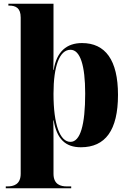

<svg xmlns="http://www.w3.org/2000/svg" viewBox="-20 -780 698 1030"><path d="M11 230H362V220H338C307 220 267 211 267 152V-3C267 -47 267 -93 266 -134H268C285 -34 331 10 414 10C545 10 613 -81 613 -271C613 -458 545 -549 420 -549C338 -549 284 -504 268 -405H266C267 -444 267 -478 267 -515V-760H25V-750H28C64 -750 91 -738 91 -686V152C91 211 51 220 20 220H11ZM358 -19C302 -19 267 -110 267 -277C267 -427 300 -513 358 -513C410 -513 437 -430 437 -278C437 -110 411 -19 358 -19Z"/></svg>

Font: Noto Serif Display ExtraBold
Style: Regular
Weight: 800
Designer: Monotype Design Team
Foundry: Monotype Imaging Inc.
Version: Version 2.009